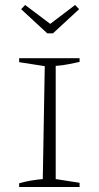

<svg xmlns="http://www.w3.org/2000/svg" viewBox="-20 -752 397 772"><path d="M57 0V-15Q81 -22 105 -26Q129 -30 152 -32L160 -486L57 -502V-518H300V-503Q280 -499 256 -494Q232 -489 204 -487V-32L300 -17V0ZM170 -618 65 -715 81 -732 182 -656 282 -732 298 -715 193 -618Z"/></svg>

Font: Piazzolla SC ExtraLight
Style: Regular
Weight: 200
Designer: Juan Pablo del Peral
Foundry: Huerta Tipografica
Version: Version 1.330